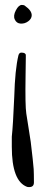

<svg xmlns="http://www.w3.org/2000/svg" viewBox="-20 -749 181 781"><path d="M40 -670Q33 -685 44.5 -707Q56 -729 69 -729Q78 -729 82 -725Q109 -706 109 -687Q109 -673 95 -662.5Q81 -652 64 -653Q47 -654 40 -670ZM81 -532Q85 -528 85 -526V-515Q85 -478 84 -441Q82 -319 87 -287Q89 -278 96 -230Q103 -182 105 -172Q115 -89 117 -61Q118 -43 118 -7Q118 12 99 12Q92 12 90 11Q28 -12 28 -152V-193Q33 -238 38 -356Q41 -466 55 -524Q58 -535 67 -535Q76 -535 81 -532Z"/></svg>

Font: Neythal
Style: Regular
Weight: 400
Designer: Tharique Azeez
Foundry: Tharique Azeez
Version: Version 0.44